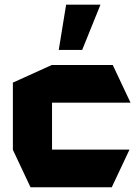

<svg xmlns="http://www.w3.org/2000/svg" viewBox="-20 -794 587 814"><path d="M109.4 0 34.6 -158.8V-159.8H528.6V-158.8L453.8 0ZM34.6 -159.8V-443.7L199.6 -518.5H200.6V-159.8ZM200.6 -358.7V-518.5H458L532.9 -359.7V-358.7ZM229.1 -582.3 260.3 -774.1H405.5V-773.1L328.4 -582.3Z"/></svg>

Font: Foldit Thin
Style: Regular
Weight: 100
Designer: Sophia Tai
Foundry: Sophia Tai
Version: Version 1.003